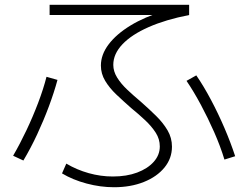

<svg xmlns="http://www.w3.org/2000/svg" viewBox="-20 -756 1040 805"><path d="M458 29Q401 29 343 13.5Q285 -2 240 -29L258 -70Q302 -44 352 -30Q402 -16 453 -16Q511 -16 555 -32.5Q599 -49 624.5 -77.5Q650 -106 650 -142Q650 -173 633 -199.5Q616 -226 589 -251.5Q562 -277 530 -303Q497 -332 468 -359.5Q439 -387 421 -417Q403 -447 403 -481Q403 -527 435.5 -570Q468 -613 527 -649Q586 -685 668 -710L680 -693H188V-736H773V-693Q675 -674 603.5 -642.5Q532 -611 493.5 -570.5Q455 -530 455 -484Q455 -457 471 -431Q487 -405 513.5 -380Q540 -355 571 -329Q605 -299 634.5 -270Q664 -241 682.5 -209.5Q701 -178 701 -141Q701 -92 669.5 -53.5Q638 -15 583 7Q528 29 458 29ZM35 -103Q64 -153 91 -210Q118 -267 140 -325Q162 -383 175 -434L221 -421Q207 -369 185 -310Q163 -251 136 -193Q109 -135 78 -83ZM921 -87Q904 -143 878 -202Q852 -261 822 -317Q792 -373 762 -417L803 -440Q834 -395 864.5 -337.5Q895 -280 921 -219.5Q947 -159 966 -101Z"/></svg>

Font: M PLUS 1 Code Light
Style: Regular
Weight: 300
Designer: Coji Morishita
Foundry: UNDERFOREST DESIGN
Version: Version 1.002